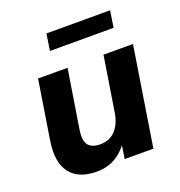

<svg xmlns="http://www.w3.org/2000/svg" viewBox="-128 -805 864 924"><g transform="rotate(-20 303.5 -343.0)"><path d="M213 11Q119 11 77 -44Q35 -99 51 -204L99 -507H250L202 -205Q194 -154 211.5 -130.5Q229 -107 272 -107Q321 -107 350.5 -138.5Q380 -170 389 -223L434 -507H585L505 0H358L373 -97H388Q359 -46 315 -17.5Q271 11 213 11ZM198 -612 211 -697H537L524 -612Z"/></g></svg>

Font: Mulish ExtraLight ExtraBold
Style: Italic
Weight: 800
Italic angle: -9°
Version: Version 3.603